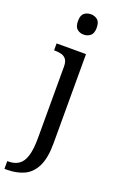

<svg xmlns="http://www.w3.org/2000/svg" viewBox="-199 -809 686 1098"><g transform="rotate(20 144.0 -260.0)"><path d="M-12 240V193H-5Q31 193 56.5 176.5Q82 160 95 119.5Q108 79 108 9V-426Q108 -456 96.5 -470.5Q85 -485 66.5 -489.5Q48 -494 26 -494H23V-536H202V8Q202 97 176.5 148Q151 199 106.5 219.5Q62 240 4 240ZM151 -636Q127 -636 110.5 -650Q94 -664 94 -698Q94 -733 110.5 -746.5Q127 -760 151 -760Q174 -760 191 -746.5Q208 -733 208 -698Q208 -664 191 -650Q174 -636 151 -636Z"/></g></svg>

Font: Noto Serif Thai
Style: Regular
Weight: 400
Designer: Monotype Design Team
Foundry: Monotype Imaging Inc.
Version: Version 2.001